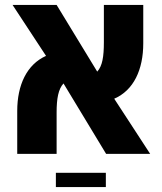

<svg xmlns="http://www.w3.org/2000/svg" viewBox="-20 -625 660 780"><path d="M210 -168C210 -225 217 -263 238 -286L411 0H590L444 -224C523 -258 562 -342 562 -449V-605H402V-454C402 -395 396 -357 375 -334L210 -605H31L167 -398C89 -363 50 -280 50 -174V0H210ZM207 135H410V77H207Z"/></svg>

Font: Noto Sans Hebrew SemiCondensed Extra
Style: Regular
Weight: 800
Width: 4
Designer: Monotype Design Team
Foundry: Monotype Imaging Inc.
Version: Version 1.902